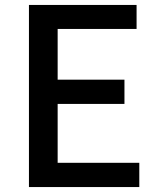

<svg xmlns="http://www.w3.org/2000/svg" viewBox="-20 -756 640 776"><path d="M97 -736V0H543V-98H213V-336H483V-434H213V-639H532V-736Z"/></svg>

Font: Kinto Sans Med
Style: Regular
Weight: 500
Designer: Authors: Ryoko NISHIZUKA  (kana & ideographs); Paul D. Hunt (Latin, Greek & Cyrillic); Wenlong ZHANG  (bopomofo); Sandol
Foundry: Adobe Systems Incorporated, ookami Inc.
Version: Version 0.001